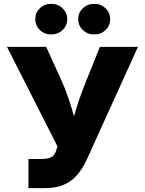

<svg xmlns="http://www.w3.org/2000/svg" viewBox="-20 -969 747 989"><path d="M126.5 0V-149.9H189Q227.5 -149.9 244.9 -159.9Q262.2 -169.9 268.6 -191.4L275.9 -215.3L16.1 -727.5H217.8L293.5 -561.5Q317.9 -507.8 334.7 -456.8Q351.6 -405.8 363.8 -360.1Q376 -314.5 386.2 -275.9H333Q349.6 -332 371.8 -405.5Q394 -479 427.7 -561.5L494.6 -727.5H690.4L428.2 -149.4Q405.3 -99.1 375.7 -65.9Q346.2 -32.7 306.4 -16.4Q266.6 0 213.4 0ZM465.3 -791.5Q430.7 -791.5 406.7 -814.5Q382.8 -837.4 382.8 -870.6Q382.8 -903.8 406.7 -926.5Q430.7 -949.2 465.3 -949.2Q500 -949.2 523.7 -926.5Q547.4 -903.8 547.4 -870.6Q547.4 -836.9 523.7 -814.2Q500 -791.5 465.3 -791.5ZM243.7 -791.5Q209 -791.5 185.3 -814.5Q161.6 -837.4 161.6 -870.6Q161.6 -903.8 185.3 -926.5Q209 -949.2 243.7 -949.2Q278.3 -949.2 302.2 -926.5Q326.2 -903.8 326.2 -870.6Q326.2 -836.9 302.2 -814.2Q278.3 -791.5 243.7 -791.5Z"/></svg>

Font: Inter 20pt ExtraBold
Style: Regular
Weight: 800
Version: Version 4.001;git-66647c0bb